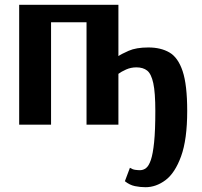

<svg xmlns="http://www.w3.org/2000/svg" viewBox="-20 -520 841 801"><path d="M587 261Q565 261 543 256.5Q521 252 501 236L522 180Q533 187 544 188.5Q555 190 564 190Q578 190 589.5 181Q601 172 609.5 147Q618 122 623 73Q628 24 628 -57Q628 -134 619.5 -173Q611 -212 594 -225.5Q577 -239 549 -239Q526 -239 506 -230Q486 -221 474 -212V0H341V-427H193V0H60V-500H474V-286Q485 -294 516.5 -308Q548 -322 599 -322Q651 -322 687 -301Q723 -280 742 -223Q761 -166 761 -57Q761 62 735.5 132Q710 202 670.5 231.5Q631 261 587 261Z"/></svg>

Font: Arsenal SC
Style: Bold
Weight: 700
Designer: Andrij Shevchenko
Foundry: Stairsfor
Version: Version 2.001; ttfautohint (v1.8.4.7-5d5b)